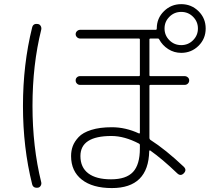

<svg xmlns="http://www.w3.org/2000/svg" viewBox="-20 -870 1040 943"><path d="M812 -672.4Q835.9 -648.4 870.1 -648.4Q904.3 -648.4 928.2 -672.4Q952.1 -696.3 952.1 -730Q952.1 -763.7 928.2 -787.6Q904.3 -811.5 870.1 -811.5Q835.9 -811.5 812 -787.6Q788.1 -763.7 788.1 -730Q788.1 -696.3 812 -672.4ZM667 -140.6V-158.2Q667 -163.1 662.1 -165Q590.8 -202.1 527.3 -202.1Q375 -202.1 375 -103.5Q375 -47.9 413.6 -18.6Q452.1 10.7 525.4 10.7Q599.6 10.7 633.3 -25.4Q667 -61.5 667 -140.6ZM870.1 -610.4Q835 -610.4 806.2 -628.9Q777.3 -647.5 761.7 -676.8Q760.7 -680.7 755.9 -680.7H718.8Q713.9 -680.7 713.9 -675.8V-501Q713.9 -496.1 718.8 -496.1H886.7Q895.5 -496.1 902.3 -490.2Q909.2 -484.4 909.2 -475.1Q909.2 -465.8 902.8 -459.5Q896.5 -453.1 886.7 -453.1H718.8Q713.9 -453.1 713.9 -448.2V-192.4Q713.9 -187.5 717.8 -183.6Q793 -135.7 882.8 -50.8Q898.4 -35.2 882.8 -19Q867.2 -2.9 850.6 -18.6Q777.3 -88.9 717.8 -130.9Q716.8 -131.8 714.8 -130.9Q712.9 -129.9 712.9 -127.9Q709 53.7 529.3 53.7Q434.6 53.7 381.8 12.2Q329.1 -29.3 329.1 -103.5Q329.1 -129.9 337.4 -152.3Q345.7 -174.8 366.2 -196.8Q386.7 -218.8 428.2 -231.9Q469.7 -245.1 529.3 -245.1Q596.7 -245.1 662.1 -214.8Q663.1 -213.9 665 -214.8Q667 -215.8 667 -217.8V-448.2Q667 -453.1 662.1 -453.1H373Q364.3 -453.1 357.9 -459.5Q351.6 -465.8 351.6 -475.1Q351.6 -484.4 357.9 -490.2Q364.3 -496.1 373 -496.1H662.1Q667 -496.1 667 -501V-675.8Q667 -680.7 662.1 -680.7H374Q365.2 -680.7 358.4 -687Q351.6 -693.4 351.6 -702.1Q351.6 -710.9 358.4 -717.3Q365.2 -723.6 374 -723.6H745.1Q750 -723.6 750 -730.5Q750 -780.3 785.2 -814.9Q820.3 -849.6 870.1 -849.6Q919.9 -849.6 955.1 -814.9Q990.2 -780.3 990.2 -730Q990.2 -679.7 955.1 -645Q919.9 -610.4 870.1 -610.4ZM166 51.8Q142.6 54.7 137.7 34.2Q92.8 -145.5 92.8 -349.6Q92.8 -553.7 137.7 -734.4Q142.6 -755.9 166 -752Q174.8 -751 179.7 -742.7Q184.6 -734.4 182.6 -724.6Q139.6 -551.8 139.6 -350.1Q139.6 -148.4 182.6 25.4Q184.6 34.2 179.7 42.5Q174.8 50.8 166 51.8Z"/></svg>

Font: Rounded-L Mgen+ 1m light
Style: Regular
Weight: 200
Designer: [Source Han Sans]
Ryoko NISHIZUKA  (kana & ideographs); Paul D. Hunt (Latin, Greek & Cyrillic); Wenlong ZHANG  (bopomofo
Version: Version 1.059.20150602